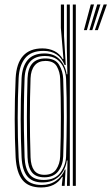

<svg xmlns="http://www.w3.org/2000/svg" viewBox="-20 -820 492 847"><path d="M314.5 0H301.2V-800H314.5ZM288 0H275.5L277.8 -112.2H274.8Q268.8 -68.8 240.5 -42Q212.2 -15.2 167.2 -15.2Q122.8 -15.2 100.5 -42Q78.2 -68.8 75.2 -125.8Q71.5 -206 71.2 -293.2Q71 -380.5 75.2 -475Q77.8 -526.5 102.1 -555.4Q126.5 -584.2 176.5 -584.2Q218.2 -584.2 243.2 -558.1Q268.2 -532 274 -492.5H277.2L274.8 -611V-800H288ZM161.2 7Q106 7 79.4 -25.6Q52.8 -58.2 49 -125.5Q45 -206.8 44.9 -294.2Q44.8 -381.8 49 -475Q55.8 -606.5 167.2 -606.5Q196 -606.5 219.8 -594.8Q243.5 -583 256.8 -559.5H260L248.5 -697V-800H262.5V-661L270 -533.2H265Q240.5 -595.5 171.8 -595.5Q116.8 -595.5 90.9 -563.4Q65 -531.2 62.2 -475.2Q58.2 -387.2 58.1 -301.2Q58 -215.2 62.2 -125.8Q65.5 -66.2 88.9 -35.1Q112.2 -4 164 -4Q200.8 -4 227.6 -23Q254.5 -42 266 -72H269.2L265.2 0H252.8L253 -6.5L256.8 -39.8H254Q224.8 7 161.2 7ZM173 -26.2Q222.8 -26.2 246.4 -58.4Q270 -90.5 271.5 -129.8Q274.2 -216.5 274.5 -303Q274.8 -389.5 271.5 -471.8Q270.2 -497 260.9 -520.1Q251.5 -543.2 231.5 -558.1Q211.5 -573 178.5 -573Q134.5 -573 112.5 -547.5Q90.5 -522 88.5 -475Q86.2 -411.8 85.5 -355.8Q84.8 -299.8 85.6 -244Q86.5 -188.2 88.5 -125.8Q90.5 -77.5 109.6 -51.9Q128.8 -26.2 173 -26.2ZM176 -37.8Q137.8 -37.8 120.5 -60.2Q103.2 -82.8 101.5 -126Q98.5 -217.2 98.6 -304.2Q98.8 -391.2 101.5 -474.8Q104.8 -562.2 180.2 -562.2Q223.8 -562.2 240.6 -534.2Q257.5 -506.2 258.8 -472Q261.8 -388.8 261.9 -303.9Q262 -219 258.8 -130Q257.5 -92 237.2 -64.9Q217 -37.8 176 -37.8ZM176.2 -48.8Q211.8 -48.8 228 -72.9Q244.2 -97 245.5 -130Q248.8 -218 248.6 -304.4Q248.5 -390.8 245.5 -472Q244.5 -502.5 230.8 -526.9Q217 -551.2 180.5 -551.2Q149.2 -551.2 132.8 -531Q116.2 -510.8 114.8 -474.8Q111.8 -387.8 111.8 -303.5Q111.8 -219.2 114.8 -126Q116.2 -88.5 130.5 -68.6Q144.8 -48.8 176.2 -48.8ZM398.5 -687 437.2 -800.2H451.5L411.5 -687ZM350.2 -687 380.5 -800.2H394.8L363.2 -687ZM374.5 -687 408.8 -800.2H423L387.2 -687Z"/></svg>

Font: Big Shoulders Inline Display
Style: Regular
Weight: 400
Designer: Patric King
Foundry: XO Type Co
Version: Version 1.000